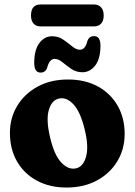

<svg xmlns="http://www.w3.org/2000/svg" viewBox="-20 -830 604 861"><path d="M285 -473.5Q361.5 -473.5 418.5 -442.5Q475.5 -411.5 507.2 -356.5Q539 -301.5 539 -229.5Q539 -161.5 506.2 -107Q473.5 -52.5 414.8 -20.8Q356 11 278.5 11Q202.5 11 145.2 -20Q88 -51 56.2 -106.2Q24.5 -161.5 24.5 -234Q24.5 -301 57.2 -355.2Q90 -409.5 148.5 -441.5Q207 -473.5 285 -473.5ZM321 -75Q353.5 -82.5 366 -127.8Q378.5 -173 360 -248.5Q341 -328 309.5 -362Q278 -396 244 -388Q211.5 -380.5 198.8 -336.2Q186 -292 204.5 -214.5Q223 -135 254.8 -101.2Q286.5 -67.5 321 -75ZM349.5 -506Q321.5 -506 299.8 -521Q278 -536 260 -551Q242 -566 225 -566Q202 -566 191.5 -526.5Q184 -504.5 162 -504.5Q133.5 -504.5 133.5 -548Q133.5 -606.5 156.5 -637Q179.5 -667.5 214 -667.5Q242 -667.5 263.8 -652.2Q285.5 -637 303.8 -622Q322 -607 338.5 -607Q362.5 -607 372 -646.5Q380 -668 401.5 -668Q430.5 -668 430.5 -625.5Q430.5 -566.5 407 -536.2Q383.5 -506 349.5 -506ZM119 -760.5Q119 -810 162 -810H401.5Q421.5 -810 433.2 -797.2Q445 -784.5 445 -760.5Q445 -736.5 433.2 -724Q421.5 -711.5 401.5 -711.5H162Q142 -711.5 130.5 -724.2Q119 -737 119 -760.5Z"/></svg>

Font: Fraunces 72pt SuperSoft
Style: Bold
Weight: 700
Version: Version 1.000;[0bf87f6ff]